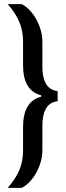

<svg xmlns="http://www.w3.org/2000/svg" viewBox="-20 -763 322 933"><path d="M17 150Q36 129 50.5 107Q65 85 74 63.5Q83 42 87.5 18.5Q92 -5 92 -29V-146Q92 -208 114 -245Q136 -282 180 -293V-300Q136 -311 114 -347.5Q92 -384 92 -446V-563Q92 -588 87.5 -611Q83 -634 74 -656Q65 -678 50.5 -700Q36 -722 17 -743H86Q108 -731 126 -711.5Q144 -692 157.5 -667Q171 -642 178.5 -614.5Q186 -587 186 -558V-440Q186 -403 194.5 -376.5Q203 -350 219.5 -336.5Q236 -323 260 -320V-271Q236 -269 219.5 -255Q203 -241 194.5 -215Q186 -189 186 -151V-34Q186 -6 178.5 21.5Q171 49 157.5 74Q144 99 126 118.5Q108 138 86 150Z"/></svg>

Font: Saira Condensed SemiBold
Style: Regular
Weight: 600
Width: 3
Designer: Hector Gatti with collaboration of the Omnibus-Type team
Foundry: Omnibus-Type
Version: Version 1.100